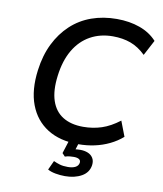

<svg xmlns="http://www.w3.org/2000/svg" viewBox="-97 -792 909 1069"><g transform="rotate(10 357.5 -258.0)"><path d="M386 10Q281 10 210.5 -34.5Q140 -79 109 -161Q78 -243 93 -357Q104 -442 136.5 -508Q169 -574 219 -620.5Q269 -667 334.5 -690.5Q400 -714 477 -714Q549 -714 607.5 -693Q666 -672 704 -630L658 -543Q618 -582 573 -598.5Q528 -615 472 -615Q401 -615 345 -584Q289 -553 253.5 -493Q218 -433 207 -346Q196 -261 215 -204Q234 -147 280 -118.5Q326 -90 395 -90Q450 -90 499 -106Q548 -122 599 -161L632 -75Q600 -47 560.5 -28Q521 -9 477 0.5Q433 10 386 10ZM343 198Q316 198 289 193Q262 188 245 178L269 126Q286 134 304.5 139.5Q323 145 350 145Q376 145 392.5 136.5Q409 128 412 111Q414 97 403.5 90.5Q393 84 374 84Q365 84 352 85Q339 86 324 91L308 74L338 -20H395L370 59L346 47Q358 43 373.5 41Q389 39 403 39Q426 39 445 46.5Q464 54 474.5 70.5Q485 87 482 111Q476 154 437 176Q398 198 343 198Z"/></g></svg>

Font: Nunito Sans 7pt SemiBold
Style: Italic
Weight: 600
Italic angle: -9°
Designer: Vernon Adams
Foundry: Vernon Adams
Version: Version 3.101;gftools[0.9.27]